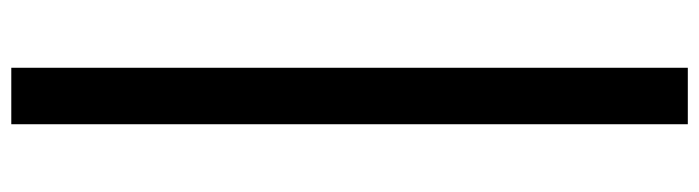

<svg xmlns="http://www.w3.org/2000/svg" viewBox="-469 -521 1238 340"><g transform="rotate(-90 150.0 -351.0)"><path d="M100 -950H200V248H100Z"/></g></svg>

Font: Be Vietnam SemiBold
Style: Regular
Weight: 600
Designer: Gabriel Lam
Foundry: TypeRant
Version: Version 4.000